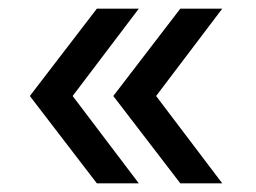

<svg xmlns="http://www.w3.org/2000/svg" viewBox="-20 -520 591 444"><path d="M242 -298 397 -96H494L341 -298L494 -500H397ZM49 -298 204 -96H301L148 -298L301 -500H204Z"/></svg>

Font: HB Figtree Prototype
Style: Regular
Weight: 400
Designer: Alfredo Marco Pradil
Foundry: Hanken Design Co.®
Version: Version 1.002;Glyphs 3.2 (3228)